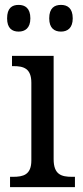

<svg xmlns="http://www.w3.org/2000/svg" viewBox="-20 -764 338 784"><path d="M229 -635C255 -635 277 -649 277 -689C277 -731 255 -744 229 -744C202 -744 181 -731 181 -689C181 -649 202 -635 229 -635ZM56 -635C82 -635 104 -649 104 -689C104 -731 82 -744 56 -744C29 -744 9 -731 9 -689C9 -649 29 -635 56 -635ZM21 0H286V-42H274C231 -42 199 -51 199 -114V-536H29V-494H35C76 -494 108 -485 108 -426V-109C108 -50 75 -42 33 -42H21Z"/></svg>

Font: Noto Serif Ethiopic SmCn
Style: Regular
Weight: 400
Width: 4
Designer: Monotype Design Team
Foundry: Monotype Imaging Inc.
Version: Version 2.102